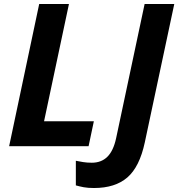

<svg xmlns="http://www.w3.org/2000/svg" viewBox="-20 -734 895 964"><path d="M25.9 0 176.8 -713.9H326.2L201.2 -125H451.2L424.8 0ZM452.1 210Q421.4 210 400.4 206.1Q379.4 202.1 360.8 196.8V73.2Q377.9 76.7 397.5 79.8Q417 83 440.9 83Q488.8 83 519 53.2Q549.3 23.4 563 -40L706.1 -713.9H855L707 -19Q680.7 104 619.4 157Q558.1 210 452.1 210Z"/></svg>

Font: Open Sans
Style: Bold Italic
Weight: 700
Italic angle: -12°
Designer: Monotype Design Team
Foundry: Monotype Imaging Inc.
Version: Version 3.003; ttfautohint (v1.8.4)